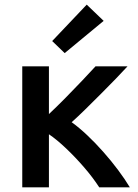

<svg xmlns="http://www.w3.org/2000/svg" viewBox="-20 -808 593 828"><path d="M76 0V-522H191V-316Q224 -347 262.5 -386Q301 -425 335.5 -461.5Q370 -498 392 -522H530Q509 -499 479 -468Q449 -437 415 -403Q381 -369 348.5 -337Q316 -305 289 -281Q321 -258 356 -225Q391 -192 425.5 -153Q460 -114 489.5 -74.5Q519 -35 540 0H408Q381 -42 343 -86Q305 -130 265 -168Q225 -206 191 -229V0ZM259 -579 205 -631 354 -788 427 -718Z"/></svg>

Font: Ubuntu Sans SemiBold
Style: Regular
Weight: 600
Designer: Dalton Maag Ltd
Foundry: Dalton Maag Ltd
Version: Version 1.006; ttfautohint (v1.8.4.7-5d5b)